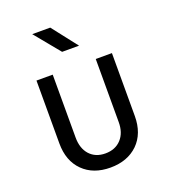

<svg xmlns="http://www.w3.org/2000/svg" viewBox="-144 -889 886 1003"><g transform="rotate(-20 299.5 -387.5)"><path d="M266.6 -645 151.4 -785.2H251.5L360.8 -645ZM298.3 9.8Q203.1 9.8 146.5 -46.4Q89.4 -103 89.4 -200.2V-549.8H179.7V-200.2Q179.7 -140.1 211.4 -104.5Q243.7 -68.8 298.3 -68.8Q354 -68.8 386.7 -104.5Q419.4 -140.1 418.9 -200.2V-549.8H508.8V-200.2Q508.8 -103 451.2 -46.4Q393.1 9.8 298.3 9.8Z"/></g></svg>

Font: UDEV Gothic 35
Style: Regular
Weight: 400
Version: v2.1.0; ttfautohint (v1.8.4.7-5d5b-dirty) -l 6 -r 45 -G 200 